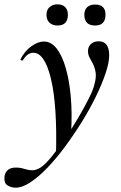

<svg xmlns="http://www.w3.org/2000/svg" viewBox="-89 -587 558 888"><path d="M-16 281Q-39 281 -55.5 269.5Q-72 258 -68 227Q-60 188 -16 188Q5 188 23 194Q41 200 59.5 200.5Q78 201 100 187Q122 172 151.5 135.5Q181 99 213 52Q245 5 273.5 -43.5Q302 -92 322.5 -133Q343 -174 348 -198Q357 -231 353 -253.5Q349 -276 341 -291.5Q333 -307 325.5 -320.5Q318 -334 318 -351Q318 -371 331.5 -383.5Q345 -396 368 -396Q392 -396 404 -379.5Q416 -363 416 -331Q416 -298 399.5 -248.5Q383 -199 355 -141.5Q327 -84 290.5 -25Q254 34 213.5 89Q173 144 131.5 187.5Q90 231 52 256Q14 281 -16 281ZM170 128Q176 -99 147 -221Q118 -343 65 -343Q52 -343 39.5 -334.5Q27 -326 18 -310Q16 -306 10.5 -307.5Q5 -309 6 -313Q25 -351 56 -373Q87 -395 114 -395Q148 -395 173.5 -362Q199 -329 215.5 -271Q232 -213 238.5 -138Q245 -63 240 23ZM177 -469Q154 -469 140 -482Q126 -495 126 -519Q126 -541 140 -554Q154 -567 177 -567Q200 -567 212.5 -554Q225 -541 225 -519Q225 -469 177 -469ZM351 -469Q301 -469 301 -519Q301 -541 314 -553.5Q327 -566 351 -566Q399 -566 399 -519Q399 -469 351 -469Z"/></svg>

Font: Cormorant SemiBold
Style: Italic
Weight: 600
Italic angle: -10°
Designer: Christian Thalmann (Catharsis Fonts)
Foundry: Catharsis Fonts
Version: Version 4.000